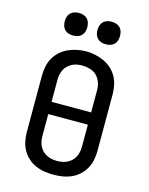

<svg xmlns="http://www.w3.org/2000/svg" viewBox="-139 -1040 878 1134"><g transform="rotate(15 300.0 -473.0)"><path d="M300 8Q272 8 244 3.5Q216 -1 190 -12.5Q164 -24 143 -43.5Q122 -63 108.5 -87.5Q95 -112 89.5 -140Q84 -168 84 -196V-539Q84 -567 89.5 -595Q95 -623 108.5 -647.5Q122 -672 143.5 -691.5Q165 -711 190.5 -722.5Q216 -734 244 -740Q272 -746 300 -746Q328 -746 356 -740Q384 -734 409.5 -722.5Q435 -711 456.5 -691.5Q478 -672 491.5 -647.5Q505 -623 510.5 -595Q516 -567 516 -539V-196Q516 -168 510.5 -140Q505 -112 491.5 -87.5Q478 -63 457 -43.5Q436 -24 410 -12.5Q384 -1 356 3.5Q328 8 300 8ZM179 -405H421V-539Q421 -555 418 -571Q415 -587 407.5 -601.5Q400 -616 388.5 -628Q377 -640 362 -646.5Q347 -653 331 -656Q315 -659 298 -659Q282 -659 266.5 -656Q251 -653 236.5 -645.5Q222 -638 210.5 -626.5Q199 -615 192 -600.5Q185 -586 182 -570.5Q179 -555 179 -539ZM300 -76Q316 -76 332 -79Q348 -82 362.5 -89Q377 -96 388.5 -107.5Q400 -119 407.5 -133.5Q415 -148 418 -164Q421 -180 421 -196V-330H179V-196Q179 -180 182 -164Q185 -148 192.5 -133.5Q200 -119 211.5 -107.5Q223 -96 237.5 -89Q252 -82 268 -79Q284 -76 300 -76ZM400 -816Q386 -816 372.5 -820Q359 -824 349 -834Q339 -844 335 -857.5Q331 -871 331 -885Q331 -899 335 -912.5Q339 -926 349 -936Q359 -946 372.5 -950Q386 -954 400 -954Q414 -954 427.5 -950Q441 -946 451 -936Q461 -926 465 -912.5Q469 -899 469 -885Q469 -871 465 -857.5Q461 -844 451 -834Q441 -824 427.5 -820Q414 -816 400 -816ZM200 -816Q186 -816 172.5 -820Q159 -824 149 -834Q139 -844 135 -857.5Q131 -871 131 -885Q131 -899 135 -912.5Q139 -926 149 -936Q159 -946 172.5 -950Q186 -954 200 -954Q214 -954 227.5 -950Q241 -946 251 -936Q261 -926 265 -912.5Q269 -899 269 -885Q269 -871 265 -857.5Q261 -844 251 -834Q241 -824 227.5 -820Q214 -816 200 -816Z"/></g></svg>

Font: Iosevka Slab Medium Extended
Style: Regular
Weight: 500
Width: 7
Monospace: yes
Designer: Belleve Invis
Foundry: Belleve Invis
Version: Version 11.1.1; ttfautohint (v1.8.3)